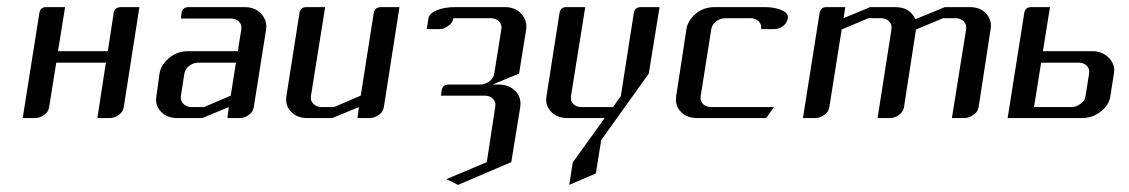

<svg xmlns="http://www.w3.org/2000/svg" viewBox="-20 -332 3176 540"><path d="M43.9 0 90.8 -295.9Q93.8 -312 109.9 -312H163.1L143.1 -188H283.2L299.8 -295.9Q302.7 -312 320.8 -312H372.1L328.1 -30.8Q326.2 -17.1 314 -8.8Q302.2 0 288.1 0H253.9L277.8 -155.8H138.2L118.2 -30.8Q116.2 -17.1 104 -8.8Q92.3 0 78.1 0Z M418.9 -52.2Q418.9 -55.2 419.9 -62L428.7 -125Q432.1 -149.4 455.6 -168.9Q478 -188 508.8 -188H648.9L658.7 -250Q660.6 -262.7 651.9 -271.5Q643.6 -279.8 628.9 -279.8H488.8L490.7 -295.9Q493.7 -312 510.7 -312H668.9Q696.8 -312 714.4 -293.5Q729 -277.3 729 -257.3Q729 -252.4 728.5 -250L693.8 -30.8Q691.9 -17.1 679.7 -8.8Q668 0 653.8 0H619.6L623.5 -30.8L548.8 0H478.5Q449.2 0 432.6 -18.1Q418.9 -32.2 418.9 -52.2ZM488.8 -62Q486.8 -48.8 495.6 -40Q504.9 -30.8 518.6 -30.8H553.7L628.9 -63L643.6 -155.8H538.6Q523.9 -155.8 512.2 -147Q501 -138.2 498.5 -125Z M784.7 -52.2Q784.7 -55.2 785.6 -62L822.3 -295.9Q825.2 -312 841.3 -312H894.5L854.5 -62Q852.5 -48.8 861.3 -40Q870.6 -30.8 884.3 -30.8H919.4L994.6 -63L1031.2 -295.9Q1034.2 -312 1052.2 -312H1103.5L1059.6 -30.8Q1057.6 -17.1 1045.4 -8.8Q1032.2 0 1019.5 0H985.4L989.3 -30.8L914.6 0H844.2Q814.9 0 798.3 -18.1Q784.7 -32.2 784.7 -52.2Z M1180.2 -250 1185.1 -280.8Q1187.5 -294.4 1208.5 -303.2Q1229.5 -312 1260.3 -312H1400.4Q1428.2 -312 1445.8 -293.5Q1460.4 -277.3 1460.4 -257.3Q1460.4 -252.4 1460 -250L1439.9 -125L1365.2 -94.2H1383.3Q1411.1 -94.2 1429.2 -76.2Q1443.8 -61.5 1443.8 -41Q1443.8 -35.2 1443.4 -32.2L1418 124L1268.1 188L1235.4 171.9L1349.1 124L1373 -32.2Q1375 -45.9 1366.2 -54.2Q1357.4 -63 1343.3 -63H1220.2L1222.2 -78.1Q1225.1 -94.2 1242.2 -94.2H1330.1Q1344.2 -94.2 1356 -103Q1368.2 -111.8 1370.1 -125L1390.1 -250Q1392.1 -263.2 1383.3 -272Q1374.5 -280.8 1360.4 -280.8H1255.4Q1252.9 -266.6 1240.2 -258.8Q1228.5 -250 1215.3 -250Z M1516.1 -52.2Q1516.1 -55.2 1517.1 -62L1553.7 -295.9Q1556.6 -312 1572.8 -312H1626L1585.9 -62Q1584 -47.9 1592.3 -39.6Q1601.1 -30.8 1615.7 -30.8H1704.1L1726.1 -62L1762.7 -295.9Q1765.6 -312 1782.7 -312H1835L1804.7 -125L1670.9 62L1655.8 155.8L1581.1 188L1590.8 125L1680.7 0H1575.7Q1546.4 0 1529.8 -18.1Q1516.1 -32.2 1516.1 -52.2Z M1880.9 -52.2Q1880.9 -55.2 1881.8 -62L1910.6 -250Q1914.1 -274.4 1937.5 -293.9Q1959 -312 1990.7 -312H2130.9Q2159.7 -312 2178.7 -303.2Q2198.2 -294.4 2195.8 -280.8Q2193.8 -267.6 2182.6 -258.8Q2170.9 -250 2155.8 -250H2120.6Q2122.6 -263.2 2113.8 -272Q2105 -280.8 2090.8 -280.8H2020.5Q2005.9 -280.8 1994.1 -272Q1982.9 -263.2 1980.5 -250L1950.7 -62Q1948.7 -47.9 1957 -39.6Q1965.8 -30.8 1980.5 -30.8H2156.7L2134.8 0H1940.4Q1911.1 0 1894.5 -18.1Q1880.9 -32.2 1880.9 -52.2Z M2238.3 0 2285.2 -295.9Q2288.1 -312 2304.2 -312H2357.4L2352.5 -280.8L2427.2 -312H2497.6Q2539.6 -312 2554.2 -277.8L2637.2 -312H2707.5Q2736.8 -312 2753.4 -293.9Q2767.1 -278.8 2767.1 -259.3Q2767.1 -256.8 2766.1 -250L2732.4 -30.8Q2730 -16.6 2717.3 -8.8Q2705.6 0 2692.4 0H2657.2L2697.3 -250Q2699.2 -263.2 2690.4 -272Q2681.6 -280.8 2667.5 -280.8H2632.3L2556.2 -249L2522.5 -30.8Q2520.5 -17.1 2508.3 -8.8Q2496.6 0 2482.4 0H2448.2L2487.3 -250Q2489.3 -263.2 2480.5 -272Q2471.7 -280.8 2457.5 -280.8H2422.4L2347.2 -249L2312.5 -30.8Q2310.5 -17.1 2298.3 -8.8Q2286.6 0 2272.5 0Z M2814 0 2860.8 -295.9Q2863.8 -312 2879.9 -312H2933.1L2913.1 -188H3053.2Q3080.6 -188 3099.1 -168.9Q3113.8 -153.3 3113.8 -133.8Q3113.8 -130.9 3112.8 -125L3103 -62Q3099.6 -36.6 3075.7 -18.1Q3052.7 0 3023.9 0ZM2888.2 -30.8H2993.2Q3006.8 -30.8 3019 -40Q3031.2 -48.3 3033.2 -62L3043 -125Q3045.4 -138.2 3036.6 -147Q3027.8 -155.8 3013.2 -155.8H2908.2Z"/></svg>

Font: Hhenum
Style: Italic
Weight: 400
Designer: T. Christopher White
Version: Version 1.0